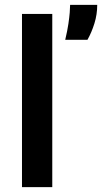

<svg xmlns="http://www.w3.org/2000/svg" viewBox="-20 -766 418 786"><path d="M70 0V-709H194V0ZM247 -603Q256 -641 260 -668.5Q264 -696 265.5 -715Q267 -734 267 -746H378Q378 -707 366.5 -670Q355 -633 338 -603Z"/></svg>

Font: Bricolage Grotesque 16pt SemiBold
Style: Regular
Weight: 600
Version: Version 1.001;gftools[0.9.33.dev8+g029e19f]